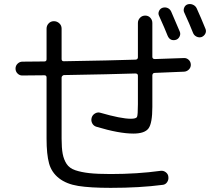

<svg xmlns="http://www.w3.org/2000/svg" viewBox="-20 -866 1040 936"><path d="M87.9 -498Q75.2 -498 65.4 -507.8Q55.7 -517.6 55.7 -531.7Q55.7 -545.9 65.9 -555.7Q76.2 -565.4 88.9 -565.4Q105.5 -565.4 141.6 -565.9Q177.7 -566.4 196.3 -566.4Q207 -566.4 207 -577.1V-726.6Q207 -741.2 217.3 -752Q227.5 -762.7 242.7 -762.7Q257.8 -762.7 269 -752.4Q280.3 -742.2 280.3 -726.6V-578.1Q280.3 -567.4 291 -567.4Q525.4 -571.3 639.6 -575.2Q651.4 -575.2 652.3 -585.9V-753.9Q652.3 -768.6 662.6 -779.3Q672.9 -790 688 -790Q703.1 -790 712.9 -779.3Q722.7 -768.6 722.7 -753.9V-588.9Q722.7 -578.1 735.4 -578.1Q758.8 -579.1 805.7 -580.6Q852.5 -582 876 -583Q888.7 -584 898.9 -575.2Q909.2 -566.4 910.2 -552.2Q911.1 -538.1 901.4 -527.8Q891.6 -517.6 877.9 -516.6Q831.1 -514.6 735.4 -510.7Q723.6 -510.7 722.7 -499V-344.7Q722.7 -265.6 704.1 -240.2Q685.5 -214.8 629.9 -214.8Q560.5 -214.8 450.2 -248Q436.5 -252 429.7 -264.6Q422.9 -277.3 426.8 -292Q430.7 -305.7 443.4 -313Q456.1 -320.3 468.8 -316.4Q570.3 -287.1 617.2 -287.1Q643.6 -287.1 647.9 -295.9Q652.3 -304.7 652.3 -358.4V-497.1Q652.3 -507.8 639.6 -507.8Q523.4 -503.9 292 -500Q288.1 -500 284.2 -496.1Q280.3 -492.2 280.3 -488.3V-190.4Q280.3 -144.5 285.6 -116.2Q291 -87.9 304.7 -66.9Q318.4 -45.9 347.2 -36.1Q376 -26.4 415.5 -22Q455.1 -17.6 519.5 -17.6Q649.4 -17.6 762.7 -33.2Q776.4 -35.2 788.1 -26.4Q799.8 -17.6 800.8 -3.9Q802.7 10.7 794.4 22.5Q786.1 34.2 772.5 35.2Q661.1 49.8 519.5 49.8Q419.9 49.8 361.8 40.5Q303.7 31.2 267.6 2.9Q231.4 -25.4 219.2 -69.3Q207 -113.3 207 -190.4V-488.3Q207 -499 196.3 -499Q178.7 -499 141.6 -498.5Q104.5 -498 87.9 -498ZM772.5 -828.1Q785.2 -832 796.9 -827.1Q808.6 -822.3 814.5 -809.6Q848.6 -731.4 856.4 -711.9Q861.3 -700.2 855.5 -688Q849.6 -675.8 837.9 -671.9Q808.6 -664.1 796.9 -692.4Q786.1 -720.7 754.9 -790Q750 -800.8 755.4 -812.5Q760.7 -824.2 772.5 -828.1ZM894.5 -844.7Q907.2 -848.6 919.9 -843.3Q932.6 -837.9 938.5 -826.2Q960 -779.3 982.4 -723.6Q986.3 -711.9 980.5 -701.2Q974.6 -690.4 962.9 -685.5Q950.2 -681.6 938 -687.5Q925.8 -693.4 920.9 -706.1Q905.3 -746.1 877.9 -805.7Q873 -816.4 877.9 -828.6Q882.8 -840.8 894.5 -844.7Z"/></svg>

Font: Rounded-X Mgen+ 1mn regular
Style: Regular
Weight: 400
Designer: [Source Han Sans]
Ryoko NISHIZUKA  (kana & ideographs); Paul D. Hunt (Latin, Greek & Cyrillic); Wenlong ZHANG  (bopomofo
Version: Version 1.059.20150602